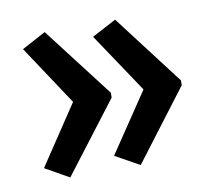

<svg xmlns="http://www.w3.org/2000/svg" viewBox="-56 -539 609 545"><g transform="rotate(-10 248.5 -266.5)"><path d="M462 -260 308 -57 238 -96 353 -267 238 -439 308 -476 462 -274ZM260 -260 105 -57 36 -96 150 -267 36 -439 105 -476 260 -274Z"/></g></svg>

Font: Noto Sans Ethiopic Condensed Medium
Style: Regular
Weight: 500
Width: 3
Designer: Monotype Design Team
Foundry: Monotype Imaging Inc.
Version: Version 2.102; ttfautohint (v1.8.4.7-5d5b)